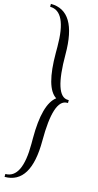

<svg xmlns="http://www.w3.org/2000/svg" viewBox="-174 -995 650 1280"><g transform="rotate(15 151.0 -355.0)"><path d="M6 242V222Q122 222 122 -17V-56Q122 -292 203 -353Q122 -404 122 -646V-686Q122 -932 6 -932V-952Q187 -952 187 -652Q187 -363 281 -363H287V-343H281Q187 -343 187 -56Q187 242 6 242Z"/></g></svg>

Font: Triodion
Style: Regular
Weight: 400
Version: Version 1.201; ttfautohint (v1.8.4.7-5d5b)